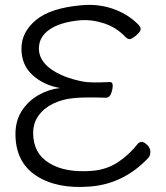

<svg xmlns="http://www.w3.org/2000/svg" viewBox="-20 -733 667 770"><path d="M351 -48Q409 -53 454.5 -83.5Q500 -114 533 -157Q539 -163 547.5 -164Q556 -165 569.5 -152.5Q583 -140 583 -124.5Q583 -109 575 -100Q477 4 342.5 15Q208 26 125 -28.5Q42 -83 42 -196Q42 -249 67.5 -288.5Q93 -328 134 -351.5Q175 -375 221 -380Q156 -391 111 -431.5Q66 -472 66 -538Q66 -604 124 -652.5Q182 -701 307 -712Q373 -718 430.5 -698.5Q488 -679 529 -640Q546 -625 544 -614.5Q542 -604 525 -590Q508 -576 499.5 -576Q491 -576 481 -587Q446 -623 398.5 -639Q351 -655 304 -652Q224 -645 180 -615.5Q136 -586 136 -538.5Q136 -491 183.5 -456.5Q231 -422 312 -406Q340 -400 421 -404Q432 -404 432 -390Q432 -376 426 -359Q420 -342 406 -341Q328 -344 280 -340Q232 -336 194.5 -318Q157 -300 135 -270Q113 -240 113 -200Q113 -118 178 -78.5Q243 -39 351 -48Z"/></svg>

Font: LXGW Bright TC
Style: Regular
Weight: 400
Designer: Christian Thalmann (Catharsis Fonts)
Foundry: LXGW / Christian Thalmann (Catharsis Fonts) / Fontworks Inc.
Version: Version 5.501